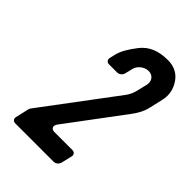

<svg xmlns="http://www.w3.org/2000/svg" viewBox="-201 -760 846 846"><g transform="rotate(45 222.0 -336.5)"><path d="M322 -22 334 -73C337 -85 329 -95 317 -95H203C185 -95 178 -111 190 -127L385 -388C404 -413 419 -438 426 -470L440 -531C449 -568 441 -601 421 -630C401 -659 371 -673 334 -673C275 -673 233 -655 204 -618C175 -581 158 -550 152 -524L146 -498C143 -486 151 -476 163 -476H215C227 -476 239 -486 242 -498L251 -535C256 -557 281 -579 308 -579C333 -579 351 -559 345 -531L333 -481C329 -464 322 -448 310 -432L56 -93C56 -92 52 -84 52 -83L38 -22C35 -10 43 0 55 0H295C307 0 319 -10 322 -22Z"/></g></svg>

Font: DIN Rundschrift
Style: EngKursiv
Weight: 400
Width: 3
Version: Version 1.027